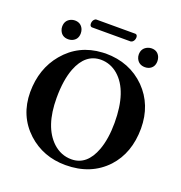

<svg xmlns="http://www.w3.org/2000/svg" viewBox="-146 -945 1021 1081"><g transform="rotate(20 365.0 -405.0)"><path d="M80.1 -716.8Q80.1 -754.4 112.8 -769Q124.5 -773.9 136.2 -773.9Q173.3 -773.9 187.5 -740.7Q191.9 -729 191.9 -716.8Q191.9 -678.7 158.2 -665Q147 -661.1 136.2 -661.1Q98.1 -661.1 84.5 -694.8Q80.1 -705.6 80.1 -716.8ZM539.1 -716.8Q539.1 -754.4 572.8 -769Q584.5 -773.9 596.2 -773.9Q632.8 -773.9 646.5 -740.7Q650.9 -729 650.9 -716.8Q650.9 -678.7 618.2 -665Q607.4 -661.1 596.2 -661.1Q558.6 -661.1 543.9 -693.8Q539.1 -705.1 539.1 -716.8ZM351.1 -616.2Q257.8 -616.2 215.3 -507.3Q188 -436.5 188 -329.1Q188 -156.7 272.9 -76.7Q321.3 -32.2 383.8 -32.2Q476.6 -32.2 518.1 -144.5Q543 -212.9 543 -308.1Q543 -499.5 452.6 -577.6Q407.7 -615.7 351.1 -616.2ZM693.8 -329.1Q693.4 -181.6 607.9 -88.9Q515.1 9.8 363.8 9.8Q230 9.8 136.2 -75.7Q37.6 -167 37.1 -309.1Q37.6 -449.7 118.2 -545.9Q205.1 -649.4 343.3 -657.2Q353 -657.7 362.8 -658.2Q507.3 -658.2 602.1 -563.5Q693.4 -470.7 693.8 -329.1ZM471.7 -770H238.8Q226.6 -771.5 226.1 -788.1Q226.1 -807.1 240.2 -817.4Q244.1 -819.8 247.6 -819.8H481.9Q493.2 -818.4 494.1 -803.2Q494.1 -782.7 479 -772.5Q474.6 -770.5 471.7 -770Z"/></g></svg>

Font: Linux Libertine O
Style: Bold
Weight: 700
Designer: Philipp H. Poll
Foundry: Philipp H. Poll
Version: Version 5.0.0